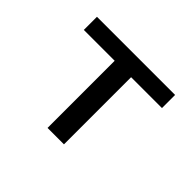

<svg xmlns="http://www.w3.org/2000/svg" viewBox="-113 -658 827 827"><g transform="rotate(45 300.0 -244.5)"><path d="M250 0V-409H62V-489H538V-409H350V0Z"/></g></svg>

Font: Source Code Pro Medium
Style: Regular
Weight: 500
Monospace: yes
Designer: Paul D. Hunt, Teo Tuominen
Foundry: Adobe Systems Incorporated
Version: Version 2.030;PS 1.000;hotconv 16.6.51;makeotf.lib2.5.65220